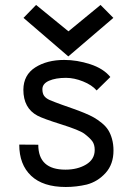

<svg xmlns="http://www.w3.org/2000/svg" viewBox="-20 -744 558 774"><path d="M255.4 -516.6 74.7 -671.9 125.5 -724.1 255.9 -617.7 385.3 -724.1 437 -671.9ZM130.9 -277.8Q74.2 -308.1 74.2 -382.3Q74.7 -441.9 122.1 -472.2Q169.4 -502.4 239.3 -502.4Q290.5 -502.4 343.8 -485.1Q397 -467.8 424.8 -433.6L369.6 -379.4Q350.6 -401.4 314.7 -415.8Q278.8 -430.2 246.1 -430.2Q204.6 -430.2 177.7 -418.5Q150.9 -406.7 150.9 -384.3Q150.9 -367.2 158 -357.4Q165 -347.7 180.2 -340.8Q201.2 -332 229 -322Q256.8 -312 276.6 -305.2Q296.4 -298.3 319.6 -288.8Q342.8 -279.3 358.6 -270.3Q374.5 -261.2 390.6 -248Q406.7 -234.9 416.3 -219.7Q425.8 -204.6 431.6 -183.6Q437.5 -162.6 437.5 -137.2Q437.5 -82 405.8 -46.9Q374 -11.7 329.6 0Q287.6 9.8 245.1 9.8Q153.3 9.8 105.5 -35.4Q57.6 -80.6 57.6 -161.1L134.3 -160.6Q134.3 -60.1 243.7 -60.1Q292.5 -60.1 327.1 -80.8Q361.8 -101.6 361.8 -139.6Q361.8 -161.1 352.1 -174.6Q342.3 -188 319.8 -205.1Q299.8 -219.7 226.8 -242.7Q153.8 -265.6 130.9 -277.8Z"/></svg>

Font: FantasqueSansM Nerd Font
Style: Regular
Weight: 400
Monospace: yes
Designer: Jany Belluz
Version: Version 1.8.0 ; ttfautohint (v1.8.2);Nerd Fonts 3.4.0